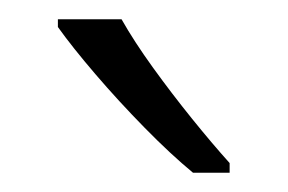

<svg xmlns="http://www.w3.org/2000/svg" viewBox="-20 -785 298 199"><path d="M106 -765Q119 -742 138.5 -715Q158 -688 179 -662Q200 -636 218 -616V-606H180Q157 -625 130 -652.5Q103 -680 79 -708Q55 -736 40 -757V-765Z"/></svg>

Font: Noto Sans Myanmar SemiCondensed Light
Style: Regular
Weight: 300
Width: 4
Designer: Monotype Design Team
Foundry: Monotype Imaging Inc.
Version: Version 2.107; ttfautohint (v1.8.4.7-5d5b)